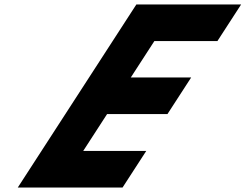

<svg xmlns="http://www.w3.org/2000/svg" viewBox="-20 -845 1106 865"><path d="M1066.4 -825H594.4L60 0H532L638.9 -165H354.9L462.4 -331H734.4L841.3 -496H569.3L675.5 -660H959.5Z"/></svg>

Font: Hussar
Style: BdWodka
Weight: 700
Foundry: Cannot Into Space Fonts
Version: Version 2.00